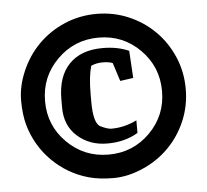

<svg xmlns="http://www.w3.org/2000/svg" viewBox="-47 -812 751 697"><g transform="rotate(-5 329.0 -463.5)"><path d="M40 -383.5Q29.3 -421.9 29.3 -473.6Q29.3 -525.4 53 -580.1Q76.7 -634.8 117.2 -675.3Q157.7 -715.8 212.4 -739.3Q267.1 -762.7 329.1 -762.7Q391.1 -762.7 445.8 -739.3Q500.5 -715.8 541 -675.3Q581.5 -634.8 605 -580.1Q628.4 -525.4 628.4 -463.4Q628.4 -401.4 605 -346.7Q581.5 -292 541 -251.5Q500.5 -210.9 445.8 -187.3Q391.1 -163.6 339.4 -163.6Q287.6 -163.6 249.3 -174.3Q210.9 -185.1 177.7 -204.6Q144.5 -224.1 117.2 -251.5Q89.8 -278.8 70.3 -312Q50.8 -345.2 40 -383.5ZM178 -614Q115.7 -551.8 115.7 -462.9Q115.7 -374 178 -312Q240.2 -250 329.1 -250Q418 -250 480 -312Q542 -374 542 -462.9Q542 -551.8 480 -614Q418 -676.3 329.1 -676.3Q240.2 -676.3 178 -614ZM439.9 -319.3Q392.6 -290.5 328.1 -290.5Q263.7 -290.5 219.5 -329.6Q175.3 -368.7 175.3 -434.6V-465.3Q175.3 -548.3 218.5 -592.8Q261.7 -637.2 340.3 -637.2Q395 -637.2 436 -618.7L441.9 -519.5L394 -512.7L372.6 -579.6Q358.9 -585.4 335.9 -585.4Q313 -585.4 293.9 -576.7Q282.7 -538.1 282.7 -472.7V-446.8Q282.7 -367.2 308.1 -355Q333.5 -342.8 347.2 -342.8Q395 -342.8 439.9 -365.2Z"/></g></svg>

Font: NoticiaText-Bold
Style: Bold
Weight: 700
Designer: JM Sole
Foundry: JM Sole
Version: Version 1.003